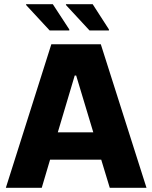

<svg xmlns="http://www.w3.org/2000/svg" viewBox="-20 -900 730 920"><path d="M8 0 226 -688H463L682 0H506L465 -135H220L180 0ZM257 -266H427L345 -538H338ZM502 -754H409L296 -876V-880H424L502 -759ZM312 -754H218L105 -876V-880H233L312 -759Z"/></svg>

Font: Saira
Style: Bold
Weight: 700
Designer: Hector Gatti with collaboration of the Omnibus-Type team
Foundry: Omnibus-Type
Version: Version 1.100; ttfautohint (v1.8.3)